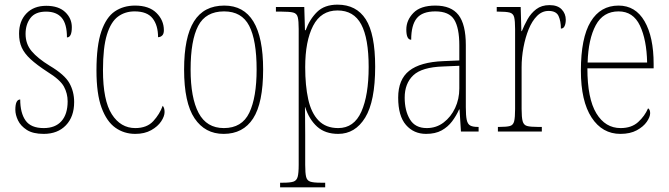

<svg xmlns="http://www.w3.org/2000/svg" viewBox="-20 -566 2878 826"><path d="M168 10Q122 10 95.5 -7Q69 -24 57.5 -48Q46 -72 46 -94Q46 -138 67 -138Q67 -80 90 -47.5Q113 -15 168 -15Q218 -15 244.5 -45Q271 -75 271 -130Q271 -164 255 -193.5Q239 -223 184 -257Q138 -287 111.5 -311.5Q85 -336 73.5 -361.5Q62 -387 62 -421Q62 -475 93.5 -508Q125 -541 179 -541Q232 -541 260.5 -514Q289 -487 289 -449Q289 -405 268 -405Q268 -463 245.5 -489.5Q223 -516 178 -516Q132 -516 111 -488.5Q90 -461 90 -420Q90 -377 116 -346Q142 -315 194 -283Q258 -245 278.5 -208.5Q299 -172 299 -127Q299 -64 263.5 -27Q228 10 168 10Z M562 10Q514 10 476.5 -16.5Q439 -43 417 -102.5Q395 -162 395 -263Q395 -370 416 -431Q437 -492 474 -517Q511 -542 561 -542Q621 -542 653 -510.5Q685 -479 685 -436Q685 -420 677.5 -413Q670 -406 660 -406Q660 -457 636.5 -487Q613 -517 559 -517Q518 -517 487.5 -494.5Q457 -472 440 -417Q423 -362 423 -264Q423 -134 461 -74.5Q499 -15 562 -15Q612 -15 639.5 -45Q667 -75 680 -111Q688 -102 688 -84Q688 -66 673.5 -44Q659 -22 630.5 -6Q602 10 562 10Z M942 10Q862 10 817 -57Q772 -124 772 -267Q772 -406 814.5 -474Q857 -542 945 -542Q1112 -542 1112 -267Q1112 -123 1069 -56.5Q1026 10 942 10ZM943 -15Q1021 -15 1052.5 -81Q1084 -147 1084 -267Q1084 -393 1052 -455Q1020 -517 944 -517Q865 -517 832.5 -454.5Q800 -392 800 -267Q800 -145 834.5 -80Q869 -15 943 -15Z M1185 240V220H1198Q1228 220 1242 215.5Q1256 211 1260.5 195Q1265 179 1265 143V-441Q1265 -476 1261 -492Q1257 -508 1241.5 -512Q1226 -516 1191 -516H1167V-536H1289L1292 -436H1295Q1312 -483 1344 -514.5Q1376 -546 1432 -546Q1513 -546 1553.5 -483Q1594 -420 1594 -279Q1594 -130 1551 -60Q1508 10 1435 10Q1379 10 1344.5 -21Q1310 -52 1293 -105H1292Q1292 -88 1292.5 -58Q1293 -28 1293 14V143Q1293 179 1297 195Q1301 211 1315 215.5Q1329 220 1359 220H1379V240ZM1435 -15Q1503 -15 1534.5 -85.5Q1566 -156 1566 -278Q1566 -401 1534 -461Q1502 -521 1432 -521Q1361 -521 1327 -455Q1293 -389 1293 -277Q1293 -198 1306 -139Q1319 -80 1350.5 -47.5Q1382 -15 1435 -15Z M1813 10Q1760 10 1726.5 -28.5Q1693 -67 1693 -146Q1693 -224 1740.5 -261.5Q1788 -299 1887 -303L1956 -306V-371Q1956 -446 1934 -481.5Q1912 -517 1853 -517Q1797 -517 1773 -487.5Q1749 -458 1749 -395Q1728 -395 1728 -439Q1728 -479 1758.5 -510.5Q1789 -542 1853 -542Q1921 -542 1952.5 -501.5Q1984 -461 1984 -372V-105Q1984 -68 1988 -50Q1992 -32 2003 -26Q2014 -20 2035 -20H2039V0H1963L1957 -95H1955Q1943 -68 1925 -44Q1907 -20 1880 -5Q1853 10 1813 10ZM1816 -15Q1857 -15 1888.5 -39Q1920 -63 1938 -101.5Q1956 -140 1956 -185V-283L1886 -280Q1795 -277 1758 -242Q1721 -207 1721 -146Q1721 -90 1743.5 -52.5Q1766 -15 1816 -15Z M2122 0V-20H2129Q2160 -20 2174 -24Q2188 -28 2192 -44.5Q2196 -61 2196 -97V-441Q2196 -476 2192 -492Q2188 -508 2172.5 -512Q2157 -516 2124 -516H2117V-536H2220L2223 -432H2225Q2235 -457 2249.5 -483Q2264 -509 2287 -526.5Q2310 -544 2344 -544Q2379 -544 2396.5 -525.5Q2414 -507 2414 -481Q2414 -465 2409 -454Q2404 -443 2393 -443Q2393 -475 2383 -497Q2373 -519 2340 -519Q2312 -519 2290.5 -497.5Q2269 -476 2254.5 -440.5Q2240 -405 2232 -362Q2224 -319 2224 -277V-97Q2224 -61 2228.5 -44.5Q2233 -28 2247.5 -24Q2262 -20 2293 -20H2311V0Z M2649 10Q2571 10 2525 -60.5Q2479 -131 2479 -262Q2479 -403 2521 -472.5Q2563 -542 2641 -542Q2714 -542 2753 -474.5Q2792 -407 2792 -291V-272H2507Q2507 -142 2545.5 -78.5Q2584 -15 2650 -15Q2697 -15 2725.5 -41Q2754 -67 2768 -100Q2777 -95 2777 -79Q2777 -63 2762.5 -42Q2748 -21 2719.5 -5.5Q2691 10 2649 10ZM2764 -297Q2762 -395 2733 -456Q2704 -517 2641 -517Q2575 -517 2543 -457.5Q2511 -398 2508 -297Z"/></svg>

Font: Noto Serif Condensed Thin
Style: Regular
Weight: 100
Width: 3
Designer: Monotype Design Team
Foundry: Monotype Imaging Inc.
Version: Version 2.013; ttfautohint (v1.8.4.7-5d5b)